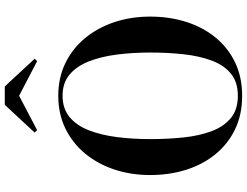

<svg xmlns="http://www.w3.org/2000/svg" viewBox="-135 -889 1034 804"><g transform="rotate(-90 382.0 -487.0)"><path d="M383 10Q304 10 242.8 -19.5Q181.5 -49 138.5 -101.5Q95.5 -154 73.2 -224Q51 -294 51 -375Q51 -456 74.5 -526Q98 -596 142 -648.8Q186 -701.5 247 -730.8Q308 -760 383 -760Q457.5 -760 518.5 -730.8Q579.5 -701.5 623.5 -648.8Q667.5 -596 691 -526Q714.5 -456 714.5 -375Q714.5 -294 692.2 -224Q670 -154 627 -101.5Q584 -49 522.5 -19.5Q461 10 383 10ZM383 -8Q440 -8 475.8 -37.2Q511.5 -66.5 530.5 -117.8Q549.5 -169 556.8 -235.2Q564 -301.5 564 -375Q564 -448.5 555.5 -514.8Q547 -581 526.8 -632.2Q506.5 -683.5 471.5 -712.8Q436.5 -742 383 -742Q329.5 -742 294 -712.8Q258.5 -683.5 238.5 -632.2Q218.5 -581 210 -514.8Q201.5 -448.5 201.5 -375Q201.5 -301.5 208.5 -235.2Q215.5 -169 234.8 -117.8Q254 -66.5 289.8 -37.2Q325.5 -8 383 -8ZM239 -848.5 229 -859 345 -984H422L538 -859L528 -848.5L383 -924Z"/></g></svg>

Font: Bodoni Moda 11pt SemiBold
Style: Regular
Weight: 600
Designer: Owen Earl
Foundry: indestructible type
Version: Version 2.004